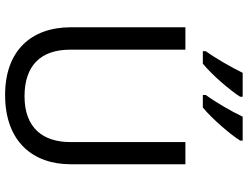

<svg xmlns="http://www.w3.org/2000/svg" viewBox="-132 -852 994 771"><g transform="rotate(90 365.5 -467.0)"><path d="M545 -934V-944H449C428 -899 390 -834 362 -796V-784H412C457 -820 524 -899 545 -934ZM369 -934V-944H273C251 -899 214 -834 186 -796V-784H236C281 -820 348 -899 369 -934ZM640 -252V-714H551V-252C551 -144 496 -68 367 -68C242 -68 180 -135 180 -251V-714H90V-254C90 -95 184 10 362 10C551 10 640 -104 640 -252Z"/></g></svg>

Font: Noto Sans Elbasan
Style: Regular
Weight: 400
Designer: Monotype Design Team
Foundry: Monotype Imaging Inc.
Version: Version 2.004